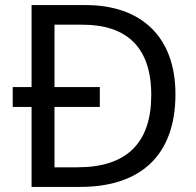

<svg xmlns="http://www.w3.org/2000/svg" viewBox="-20 -734 770 754"><path d="M317 -714H104V-392H30V-314H104V0H295C531 0 669 -123 669 -364C669 -593 531 -714 317 -714ZM304 -637C475 -637 574 -551 574 -361C574 -173 478 -77 284 -77H194V-314H372V-392H194V-637Z"/></svg>

Font: Noto Sans Mahajani
Style: Regular
Weight: 400
Designer: Monotype Design Team
Foundry: Monotype Imaging Inc.
Version: Version 2.003